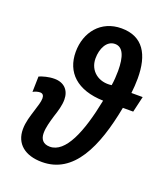

<svg xmlns="http://www.w3.org/2000/svg" viewBox="-142 -867 851 977"><g transform="rotate(20 284.0 -379.0)"><path d="M399 -479C331 -469 275 -511 275 -579C275 -632 299 -682 344 -682C387 -682 405 -636 405 -558C405 -534 403 -502 399 -479ZM199 10C370 10 449 -164 492 -390H548L568 -476H507C510 -503 512 -529 512 -556C512 -685 465 -768 348 -768C237 -768 169 -683 169 -576C169 -466 242 -394 385 -390C349 -207 294 -77 210 -77C173 -77 157 -99 157 -132C157 -162 167 -196 177 -230C188 -263 198 -296 198 -327C198 -378 167 -410 115 -410C83 -410 53 -401 34 -393L32 -309C44 -316 59 -320 70 -320C84 -320 91 -311 91 -295C91 -275 82 -251 74 -224C63 -188 51 -153 51 -114C51 -36 106 10 199 10Z"/></g></svg>

Font: Noto Sans Display SemiCondensed Medium
Style: Italic
Weight: 500
Width: 4
Italic angle: -12°
Designer: Monotype Design Team
Foundry: Monotype Imaging Inc.
Version: Version 1.900